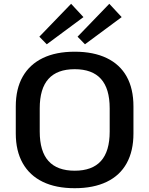

<svg xmlns="http://www.w3.org/2000/svg" viewBox="-20 -981 786 1010"><path d="M373 9Q274 9 205 -24.5Q136 -58 99.5 -122.5Q63 -187 63 -279V-421Q63 -514 99.5 -578Q136 -642 205 -675.5Q274 -709 373 -709Q472 -709 541.5 -675.5Q611 -642 646.5 -578Q682 -514 682 -421V-279Q682 -187 646.5 -122.5Q611 -58 541.5 -24.5Q472 9 373 9ZM373 -83Q465 -83 511 -134Q557 -185 557 -289V-411Q557 -515 511 -566Q465 -617 373 -617Q281 -617 235 -566Q189 -515 189 -411V-289Q189 -185 235 -134Q281 -83 373 -83ZM419 -891 226 -748 187 -788 354 -961ZM620 -891 427 -748 388 -788 555 -961Z"/></svg>

Font: Pathway Extreme 28pt SemiBold
Style: Regular
Weight: 600
Designer: Eduardo Rodriguez Tunni
Foundry: Eduardo Rodriguez Tunni
Version: Version 1.001;gftools[0.9.26]